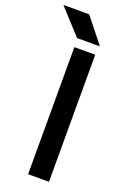

<svg xmlns="http://www.w3.org/2000/svg" viewBox="-215 -940 658 994"><g transform="rotate(20 113.5 -443.0)"><path d="M77 -749H203L94 -886H-48ZM80 0H195V-700H80Z"/></g></svg>

Font: Unageo
Style: SemiBold
Weight: 600
Designer: Richard Sepsi
Foundry: Richard Sepsi
Version: Version 2.000